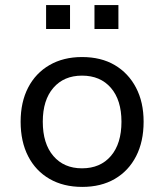

<svg xmlns="http://www.w3.org/2000/svg" viewBox="-20 -725 644 754"><path d="M303 9Q229 9 174.5 -22.5Q120 -54 90.5 -111.5Q61 -169 61 -247Q61 -324 90.5 -381Q120 -438 174.5 -469.5Q229 -501 302 -501Q377 -501 430.5 -469.5Q484 -438 514 -381Q544 -324 544 -247Q544 -169 514.5 -111.5Q485 -54 431 -22.5Q377 9 303 9ZM302 -64Q374 -64 415.5 -112.5Q457 -161 457 -247Q457 -332 415.5 -380Q374 -428 302 -428Q231 -428 189.5 -380Q148 -332 148 -247Q148 -161 189.5 -112.5Q231 -64 302 -64ZM351 -611V-705H445V-611ZM161 -611V-705H255V-611Z"/></svg>

Font: Nunito Sans 9pt
Style: Regular
Weight: 400
Version: Version 3.101;gftools[0.9.27]